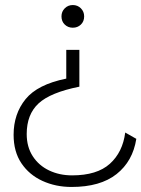

<svg xmlns="http://www.w3.org/2000/svg" viewBox="-20 -530 561 762"><path d="M264 212Q201 212 148.5 188Q96 164 65 118Q34 72 34 5Q34 -78 81.5 -136.5Q129 -195 243 -218V-332H295V-186Q180 -163 133 -119.5Q86 -76 86 2Q86 53 110 90Q134 127 175 146.5Q216 166 266 166Q365 166 416 120Q467 74 477 -4L521 21Q507 110 442.5 161Q378 212 264 212ZM269 -420Q250 -420 237 -432.5Q224 -445 224 -465Q224 -484 237 -497Q250 -510 269 -510Q288 -510 301 -497Q314 -484 314 -465Q314 -445 301 -432.5Q288 -420 269 -420Z"/></svg>

Font: Prodigy Sans Light
Style: Regular
Weight: 300
Designer: Wei Huang
Foundry: Wei Huang
Version: Version 1.003; ttfautohint (v1.8.3)